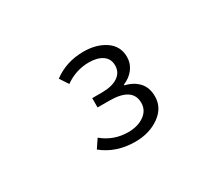

<svg xmlns="http://www.w3.org/2000/svg" viewBox="-102 -793 1204 1045"><g transform="rotate(-30 500.0 -271.0)"><path d="M493.2 12.7Q373 12.7 289.1 -55.7L325.2 -109.4Q394.5 -51.8 486.3 -51.8Q545.9 -51.8 585.9 -80.1Q626 -108.4 626 -155.3Q626 -252 480.5 -252H407.2V-310.5H466.8Q533.2 -310.5 568.8 -335Q604.5 -359.4 604.5 -402.3Q604.5 -444.3 572.8 -466.3Q541 -488.3 488.3 -488.3Q406.2 -488.3 337.9 -439.5L302.7 -493.2Q383.8 -553.7 492.2 -553.7Q573.2 -553.7 628.4 -516.1Q683.6 -478.5 683.6 -410.2Q683.6 -370.1 659.7 -337.9Q635.7 -305.7 593.8 -288.1V-283.2Q645.5 -271.5 676.8 -237.8Q708 -204.1 708 -148.4Q708 -77.1 645 -32.2Q582 12.7 493.2 12.7Z"/></g></svg>

Font: GenEi Gothic M SemiLight
Style: Regular
Weight: 350
Designer: o_tamon (Modified); [Source Han Sans]
Ryoko NISHIZUKA  (kana & ideographs); Paul D. Hunt (Latin, Greek & Cyrillic); Wenl
Version: Version 1.1a;Original Version 1.004